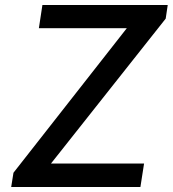

<svg xmlns="http://www.w3.org/2000/svg" viewBox="-20 -743 686 763"><path d="M24.5 0 33.5 -56.5 484 -631H134.5L148.5 -723H646.5L638.5 -669L182.5 -93H552.5L538 0Z"/></svg>

Font: Public Sans Thin Medium
Style: Italic
Weight: 500
Italic angle: -8°
Version: Version 2.001